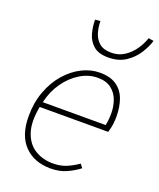

<svg xmlns="http://www.w3.org/2000/svg" viewBox="-137 -805 747 901"><g transform="rotate(20 237.0 -354.0)"><path d="M224 12Q142 12 93 -38Q44 -88 44 -184Q44 -252 65 -308.5Q86 -365 121.5 -405.5Q157 -446 200.5 -468Q244 -490 290 -490Q341 -490 372.5 -468.5Q404 -447 418 -409Q432 -371 432 -322Q432 -306 430.5 -291.5Q429 -277 426 -264.5Q423 -252 420 -242H78Q63 -162 80.5 -111.5Q98 -61 137 -37.5Q176 -14 226 -14Q264 -14 293.5 -26.5Q323 -39 350 -58L364 -40Q337 -19 302.5 -3.5Q268 12 224 12ZM84 -268H398Q401 -283 402.5 -297.5Q404 -312 404 -328Q404 -362 393 -393Q382 -424 356.5 -444Q331 -464 288 -464Q243 -464 201 -438.5Q159 -413 128 -369Q97 -325 84 -268ZM300 -570Q251 -570 225.5 -592.5Q200 -615 191 -649Q182 -683 182 -716L208 -718Q208 -688 216.5 -660Q225 -632 246 -614Q267 -596 306 -596Q343 -596 371.5 -615Q400 -634 419.5 -662.5Q439 -691 448 -720L474 -716Q465 -685 443.5 -651Q422 -617 386.5 -593.5Q351 -570 300 -570Z"/></g></svg>

Font: Source Sans Variable
Style: Italic
Weight: 200
Italic angle: -11°
Designer: Paul D. Hunt
Foundry: Adobe Systems Incorporated
Version: Version 3.006;hotconv 1.0.111;makeotfexe 2.5.65597